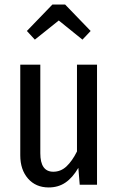

<svg xmlns="http://www.w3.org/2000/svg" viewBox="-20 -811 519 843"><path d="M406 0H330L324 -74Q299 -31 267.5 -9.5Q236 12 194 12Q137 12 103 -27Q69 -66 69 -129V-527H157V-138Q157 -57 214 -57Q247 -57 272 -80.5Q297 -104 318 -146V-527H406ZM133 -637 98 -675 210 -791H266L378 -675L342 -637L238 -721Z"/></svg>

Font: Fira Sans Extra Condensed
Style: Regular
Weight: 400
Width: 1
Designer: Carrois Corporate & Edenspiekermann AG
Foundry: Carrois Corporate GbR & Edenspiekermann AG
Version: Version 4.203